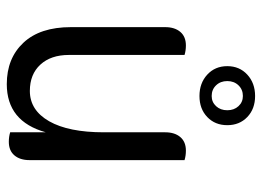

<svg xmlns="http://www.w3.org/2000/svg" viewBox="-123 -637 772 566"><g transform="rotate(90 263.0 -354.0)"><path d="M60 -177V-455Q60 -483 74 -499.5Q88 -516 114 -516Q129 -516 142 -512V-171Q142 -118 170.5 -87Q199 -56 248 -56Q305 -56 337.5 -113Q370 -170 370 -274V-455Q370 -483 384 -499.5Q398 -516 424 -516Q439 -516 452 -512V-55Q452 -27 438 -10.5Q424 6 398 6Q383 6 370 2V-103Q338 12 228 12Q152 12 106 -37Q60 -86 60 -177ZM175 -638Q175 -674 200 -697Q225 -720 263 -720Q301 -720 325 -697Q349 -674 349 -638Q349 -602 325 -579Q301 -556 263 -556Q225 -556 200 -579Q175 -602 175 -638ZM305 -638Q305 -658 293 -671Q281 -684 263 -684Q244 -684 231.5 -671Q219 -658 219 -638Q219 -618 231.5 -605Q244 -592 263 -592Q281 -592 293 -605Q305 -618 305 -638Z"/></g></svg>

Font: Thasadith
Style: Bold
Weight: 700
Designer: Cadson Demak Co.,Ltd.
Foundry: Cadson Demak Co.,Ltd.
Version: Version 1.000; ttfautohint (v1.6)